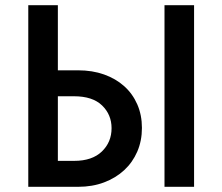

<svg xmlns="http://www.w3.org/2000/svg" viewBox="-20 -720 856 740"><path d="M89 -700H203V-449H281Q336 -449 381 -433Q426 -417 458.5 -388Q491 -359 509 -318Q527 -277 527 -227Q527 -177 509 -135.5Q491 -94 458.5 -64Q426 -34 381 -17Q336 0 281 0H89ZM266 -100Q335 -100 372.5 -136Q410 -172 410 -226Q410 -278 373.5 -313.5Q337 -349 265 -349H203V-100ZM614 -700H728V0H614Z"/></svg>

Font: Tilda Sans Semibold
Style: Regular
Weight: 600
Designer: ParaType Ltd
Foundry: ParaType Ltd
Version: Version 1.009